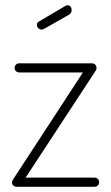

<svg xmlns="http://www.w3.org/2000/svg" viewBox="-20 -714 425 734"><path d="M341 -35Q349 -35 354 -30Q359 -25 359 -17Q359 -10 354 -5Q349 0 341 0H44Q36 0 31 -4.5Q26 -9 26 -16Q26 -18 27 -22Q28 -26 30 -28L297 -437H54Q46 -437 41 -442Q36 -447 36 -454Q36 -462 41 -467Q46 -472 54 -472H331Q339 -472 344 -467Q349 -462 349 -454Q349 -448 346 -444L78 -35ZM149 -604Q144 -601 140 -601Q132 -601 126.5 -606Q121 -611 121 -619Q121 -628 129 -632L231 -692Q235 -694 238 -694Q246 -694 250 -688.5Q254 -683 254 -676Q254 -664 244 -658Z"/></svg>

Font: AkaAcidDosis
Style: ExtraLight
Weight: 250
Designer: Edgar Tolentino, Pablo Impallari, Igino Marini, Aka-Acid
Foundry: Edgar Tolentino, Pablo Impallari, Igino Marini, Aka-Acid
Version: Version 1.007